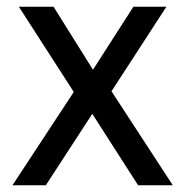

<svg xmlns="http://www.w3.org/2000/svg" viewBox="-20 -550 550 570"><path d="M199 -277 36 -530H139L256 -343L376 -530H474L311 -279L493 0H390L254 -212L116 0H17Z"/></svg>

Font: Golos UI VF
Style: Regular
Weight: 400
Designer: A.Korolkova, Vitaly Kuzmin
Foundry: ParaType Ltd
Version: Version 2.000